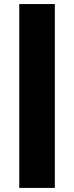

<svg xmlns="http://www.w3.org/2000/svg" viewBox="-20 -816 366 949"><path d="M75.2 112.8V-795.9H251V112.8Z"/></svg>

Font: Trueno UltraBlack
Style: Regular
Weight: 950
Designer: Julieta Ulanovsky
Foundry: Julieta Ulanovsky
Version: Version 3.001b | FøM Fix